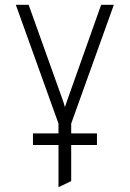

<svg xmlns="http://www.w3.org/2000/svg" viewBox="-20 -531 542 801"><path d="M224 250V-15.5L46 -511H99.5L238.5 -122.5Q242 -113 245 -104Q248 -95 251 -84Q254.5 -95 257.5 -104Q260.5 -113 264 -122.5L402 -511H455L277 -15.5V224.5ZM117.5 74V25.5H384.5V74Z"/></svg>

Font: Overpass ExtraLight
Style: Regular
Weight: 250
Designer: Delve Withrington, Dave Bailey, Thomas Jockin
Foundry: Delve Fonts LLC
Version: Version 4.000